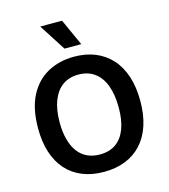

<svg xmlns="http://www.w3.org/2000/svg" viewBox="-129 -992 971 1106"><g transform="rotate(-15 356.0 -439.0)"><path d="M354 13Q283 13 226.5 -10Q170 -33 131 -76.5Q92 -120 71.5 -183Q51 -246 51 -327Q51 -444 90.5 -520.5Q130 -597 199.5 -635Q269 -673 358 -673Q427 -673 482.5 -650.5Q538 -628 578 -584.5Q618 -541 639.5 -476.5Q661 -412 661 -329Q661 -246 640 -182.5Q619 -119 579 -75.5Q539 -32 482.5 -9.5Q426 13 354 13ZM357 -90Q414 -90 452.5 -117Q491 -144 511 -196Q531 -248 531 -323Q531 -401 510.5 -455.5Q490 -510 450.5 -538.5Q411 -567 355 -567Q300 -567 261 -539.5Q222 -512 201 -458.5Q180 -405 180 -328Q180 -271 192 -226.5Q204 -182 226.5 -151.5Q249 -121 282 -105.5Q315 -90 357 -90ZM317 -732 215 -891H345L417 -732Z"/></g></svg>

Font: Bricolage Grotesque 24pt SemiBold
Style: Regular
Weight: 600
Designer: Mathieu Triay
Foundry: Atelier Triay
Version: Version 1.001;gftools[0.9.33.dev8+g029e19f]